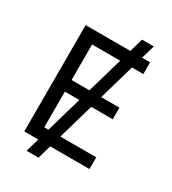

<svg xmlns="http://www.w3.org/2000/svg" viewBox="-211 -907 989 1106"><g transform="rotate(30 283.5 -353.5)"><path d="M453.6 -707H506.8V-628.9H431.2L363.3 -392.6H484.4V-315.4H341.3L272.9 -78.1H511.7V0H250.5L224.6 89.8H145.5L171.4 0H78.1V-707H375.5L401.4 -796.9H479.5ZM193.8 -78.1 262.2 -315.4H166V-78.1ZM284.7 -392.6 353 -628.9H166V-392.6Z"/></g></svg>

Font: Pretendard
Style: Regular
Weight: 400
Designer: Base glyphs from Inter by Rasmus Andersson; Hangeul glyphs from Noto Sans CJK(Source Han Sans) by Jang Soo-young and Kan
Foundry: Kil Hyung-jin
Version: Version 1.309